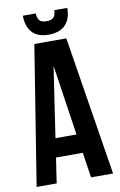

<svg xmlns="http://www.w3.org/2000/svg" viewBox="-94 -900 594 952"><g transform="rotate(-10 203.5 -424.0)"><path d="M284 -700H123L11 0H112L131 -127H266L285 0H396ZM198 -576 251 -222H145ZM250 -848C247 -809 231 -801 202 -801C174 -801 159 -809 156 -848H91C92 -777 126 -733 202 -733C278 -733 315 -777 315 -848Z"/></g></svg>

Font: Bebas Neue
Style: Bold
Weight: 700
Designer: Ryoichi Tsunekawa
Foundry: Ryoichi Tsunekawa
Version: Version 1.300